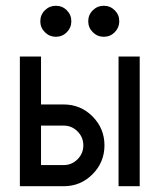

<svg xmlns="http://www.w3.org/2000/svg" viewBox="-20 -645 553 665"><path d="M200.2 -73.2Q228.5 -73.2 248.5 -93.3Q268.6 -113.3 268.6 -141.6Q268.6 -169.9 248.5 -189.9Q228.5 -210 200.2 -210H122.1V-73.2ZM200.2 0H48.8V-449.2H122.1V-283.2H200.2Q259.3 -283.2 300.5 -241.7Q341.8 -200.2 341.8 -141.6Q341.8 -83 300.5 -41.5Q259.3 0 200.2 0ZM463.9 0H390.6V-449.2H463.9ZM173.3 -517.6Q151.4 -517.6 135.5 -533.4Q119.6 -549.3 119.6 -571.3Q119.6 -593.8 135.5 -609.4Q151.4 -625 173.3 -625Q195.8 -625 211.4 -609.4Q227.1 -593.8 227.1 -571.3Q227.1 -549.3 211.4 -533.4Q195.8 -517.6 173.3 -517.6ZM339.4 -517.6Q317.4 -517.6 301.5 -533.4Q285.6 -549.3 285.6 -571.3Q285.6 -593.8 301.5 -609.4Q317.4 -625 339.4 -625Q361.8 -625 377.4 -609.4Q393.1 -593.8 393.1 -571.3Q393.1 -549.3 377.4 -533.4Q361.8 -517.6 339.4 -517.6Z"/></svg>

Font: Catrinity
Style: Regular
Weight: 400
Designer: Alexander Lange
Foundry: High-Logic / Made with FontCreator
Version: Version 2.090;May 20, 2024;FontCreator 15.0.0.2974 64-bit